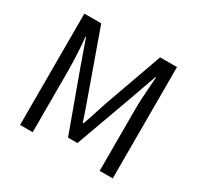

<svg xmlns="http://www.w3.org/2000/svg" viewBox="-156 -914 1124 1095"><g transform="rotate(30 406.0 -366.5)"><path d="M101 0V-733H212L352 -341Q366 -304 379 -265Q392 -226 405 -188H409Q423 -226 435.5 -265Q448 -304 460 -341L600 -733H711V0H625V-406Q625 -438 627 -475.5Q629 -513 632 -551.5Q635 -590 637 -622H633L574 -455L436 -74H374L235 -455L176 -622H172Q176 -590 178.5 -551.5Q181 -513 182.5 -475.5Q184 -438 184 -406V0Z"/></g></svg>

Font: Noto Sans HK
Style: Regular
Weight: 400
Designer: Ryoko NISHIZUKA 西塚涼子 (kana, bopomofo & ideographs); Paul D. Hunt (Latin, Greek & Cyrillic); Sandoll Communications 산돌커뮤니
Foundry: Adobe
Version: Version 2.004-H2;hotconv 1.0.118;makeotfexe 2.5.65603